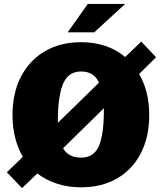

<svg xmlns="http://www.w3.org/2000/svg" viewBox="-20 -949 839 983"><path d="M93 14 15 -67 97 -146Q71.5 -189.5 57.8 -243.2Q44 -297 44 -360Q44 -473 87.5 -556.8Q131 -640.5 210 -686.8Q289 -733 395 -733Q463.5 -733 520.5 -713.5Q577.5 -694 621 -657L703 -736L779 -656L692 -570Q717.5 -527.5 730.8 -474.5Q744 -421.5 744 -360Q744 -248 701.2 -164.8Q658.5 -81.5 580 -35.8Q501.5 10 395 10Q327.5 10 271 -8.8Q214.5 -27.5 171 -61ZM395 -142Q438 -142 464 -167.8Q490 -193.5 501 -251Q507 -279 509.5 -314.5Q512 -350 512 -395L303 -190Q330.5 -142 395 -142ZM276 -320 487 -526Q473 -556 450.2 -569.5Q427.5 -583 395 -583Q348.5 -583 321.5 -550.8Q294.5 -518.5 284 -447Q279.5 -421 277.8 -389.2Q276 -357.5 276 -320ZM326.5 -783.5 429.5 -929H621L462.5 -783.5Z"/></svg>

Font: Public Sans Thin Black
Style: Regular
Weight: 900
Version: Version 2.001